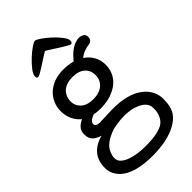

<svg xmlns="http://www.w3.org/2000/svg" viewBox="-260 -711 993 993"><g transform="rotate(-45 236.5 -214.0)"><path d="M335 -495Q330 -495 317 -502.5Q304 -510 287 -520.5Q270 -531 251 -543.5Q232 -556 215 -566Q198 -556 179 -543.5Q160 -531 143.5 -520.5Q127 -510 114 -502.5Q101 -495 96 -495Q85 -495 85 -508Q85 -524 102.5 -546.5Q120 -569 142.5 -590Q165 -611 186 -625.5Q207 -640 215 -640Q224 -640 245.5 -625Q267 -610 289.5 -589.5Q312 -569 329 -547Q346 -525 346 -512Q346 -505 343.5 -500Q341 -495 335 -495ZM283 -162Q254 -152 207 -151Q180 -151 163 -156Q145 -150 135 -142Q124 -134 124 -122Q124 -103 155 -103Q231 -106 240 -106Q364 -109 426 -56Q473 -15 473 42.5Q473 100 452 131Q434 157 401 175Q369 193 323 203Q277 212 227 212Q127 212 70 181Q41 165 24 140Q6 115 6 82Q6 -20 112 -49Q91 -55 76 -66Q53 -82 53 -117Q53 -143 68 -158Q80 -171 101 -181Q78 -199 65 -227Q52 -255 52 -287Q52 -319 64 -345Q75 -370 96 -390Q117 -409 146 -420Q177 -431 213 -431Q250 -431 281 -422Q320 -471 360 -485Q378 -491 388 -490Q400 -490 413 -483Q425 -476 425 -458Q425 -447 418.5 -439Q412 -431 400 -429Q382 -427 363 -420Q344 -413 329 -400Q357 -382 372 -354Q387 -327 387 -295Q387 -263 375 -237Q363 -211 340 -192Q316 -173 283 -162ZM353 -23Q318 -39 267 -39Q239 -39 210 -34Q177 -29 155 -18Q103 5 88 38Q64 88 91 113Q104 125 126 134Q172 151 236 151Q318 151 359 130Q387 115 398 79Q405 57 402 30Q398 -3 353 -23ZM288 -349Q264 -370 220 -370Q175 -370 149 -347Q124 -323 124 -286Q124 -256 147 -234Q171 -212 216 -212Q261 -212 287 -235Q312 -257 312 -292.5Q312 -328 288 -349Z"/></g></svg>

Font: Scratch Savers
Style: Book
Weight: 400
Designer: Pablo Impallari, Rodrigo Fuenzalida, Brenda Gallo
Foundry: Pablo Impallari, Rodrigo Fuenzalida, Brenda Gallo
Version: Version 4.0b1